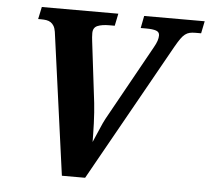

<svg xmlns="http://www.w3.org/2000/svg" viewBox="-51 -769 901 824"><g transform="rotate(5 399.0 -357.0)"><path d="M321.8 -621.1Q321.8 -612.8 322.5 -603.3Q323.2 -593.8 324.2 -586.9L356 -323.2Q357.9 -305.7 359.6 -282.5Q361.3 -259.3 362.1 -235.6Q362.8 -211.9 363.3 -190.7Q363.8 -169.4 363.8 -155.8Q369.6 -169.4 376.2 -184.6Q382.8 -199.7 388.9 -213.9Q395 -228 400.4 -240.2Q405.8 -252.4 410.2 -259.8L589.8 -583Q599.6 -600.1 603.8 -612.8Q607.9 -625.5 607.9 -636.2Q607.9 -650.9 593.3 -656Q578.6 -661.1 549.8 -661.1H526.9L537.1 -713.9H797.9L787.1 -661.1H763.2Q748.5 -661.1 738 -658.7Q727.5 -656.2 718.3 -649.2Q709 -642.1 699.7 -628.9Q690.4 -615.7 678.2 -594.2L345.2 0H245.1L161.1 -612.8Q158.7 -627.9 153.1 -637.5Q147.5 -647 139.4 -652.3Q131.3 -657.7 120.8 -659.4Q110.4 -661.1 98.1 -661.1H85L96.2 -713.9H425.8L415 -661.1H392.1Q359.9 -661.1 340.8 -653.1Q321.8 -645 321.8 -621.1Z"/></g></svg>

Font: Droid Serif
Style: Bold Italic
Weight: 700
Italic angle: -12°
Designer: Monotype Design team
Foundry: Monotype Imaging Inc.
Version: Version 1.03